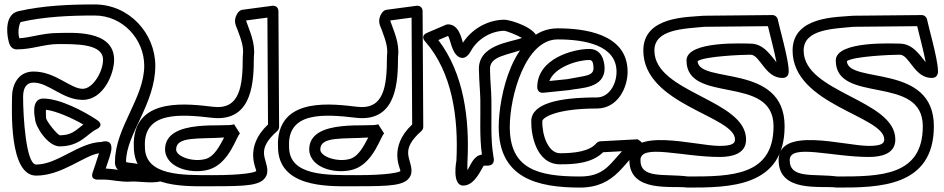

<svg xmlns="http://www.w3.org/2000/svg" viewBox="-20 -822 4265 867"><path d="M417.2 -280.8C358 -320.3 250.1 -377 175.3 -377C116.3 -377 138.3 -286 138.3 -286C138.3 -251.8 195.9 -161 249.3 -161C342.1 -161 374.5 -218.3 414.2 -237.5C414.2 -237.5 456.3 -254.7 417.2 -280.8ZM356.3 -259.7C321 -232.8 304.3 -211.4 250.1 -211C237.4 -215.3 193.1 -270.2 188.3 -287.2C188.1 -295.5 186.5 -311.9 187.6 -326.3C231.6 -321.4 303.6 -290.1 356.3 -259.7ZM73.9 -722.6C179.9 -746.8 294.8 -752 407.3 -752C535 -752 631.3 -644.3 631.3 -525C631.3 -379.8 501.2 -247.1 499.4 -95.2C497.1 -77.6 504.4 -63.1 512.4 -55.3C494.6 -57.6 476.6 -60.2 457.4 -60.9C468.5 -93.8 483.3 -133.1 483.3 -153C483.3 -197.4 438.1 -181 438.1 -181C336.3 -178.7 240.3 -79 143.3 -79C97.1 -79 84.3 -298.4 84.3 -384C84.3 -426.1 99.8 -449 131.3 -449C200.4 -449 262.9 -371 353.3 -371C447.4 -371 495.3 -488.5 495.3 -552C495.3 -691.1 297.4 -673 242.3 -673C173.7 -673 117.8 -651.8 67.3 -649.3C56.8 -683.9 70.5 -721.8 73.9 -722.6ZM62.8 -771.4C2.7 -757.7 10 -674.6 17.3 -643.2C19.7 -632.7 23.9 -599 56.3 -599C124.6 -599 180.9 -623 242.3 -623C324.7 -623 445.3 -625 445.3 -552C445.3 -499.4 400.1 -421 353.3 -421C297.5 -421 230.7 -499 131.3 -499C60.9 -499 34.3 -437.2 34.3 -384C34.3 -334 18.7 -29 143.3 -29C259.2 -29 359.5 -119.8 427.1 -130C417 -96 398.8 -44.3 398.8 -44.3C385.8 -7.6 422.3 -11 422.3 -11H449.3C485.4 -11 525.8 1.5 574.2 -2.1C605.3 -4.4 688.2 11.4 718.5 -9.4C754.5 -34.1 704.3 -55 704.3 -55H686.3C661.5 -55 630.4 -79.1 584.4 -84.8C571.4 -86.4 556.6 -87.4 549.2 -90.3C549.3 -90.9 549.3 -92.1 549.3 -93C549.3 -215.5 681.3 -352.5 681.3 -525C681.3 -670.3 564.5 -802 407.3 -802C293.3 -802 174.8 -797 62.8 -771.4Z M925.8 -57.1C1016.9 -85.7 1048.4 -209.3 1063.5 -218.8C1064.4 -219.3 1036.3 -260.7 1037.1 -261.2C1008.4 -243.4 725.3 -292.4 725.3 -147C725.3 -139.6 726.4 -132.4 728.5 -125.6C750.3 -55 858.4 -36.1 925.8 -57.1ZM910.8 -104.9C855.4 -87.6 775.3 -113.8 775.3 -147C775.3 -207.8 878 -193.4 992 -201.1C970 -159 947 -116.2 910.8 -104.9ZM1187.5 -742.5 1190.2 -260C1080.7 -156.7 1138.5 -59.3 1137.2 -49.5C1131.5 -44 1083 -31 939.3 -31C800.6 -31 634.3 -27.8 634.3 -159C634.3 -159.4 634.3 -159.9 634.3 -160.2C626.7 -318.4 792.2 -307.2 936.4 -290.2C945.7 -289.1 954.7 -288.5 963.4 -288.5C1119.8 -287.9 1126.2 -454.4 1126.3 -565.3C1134.3 -629.2 1106.4 -682.7 1091.4 -728C1091.4 -728.2 1091.5 -728.6 1092 -729.7ZM1237.3 -771.1C1237.2 -793.3 1219 -797.1 1209 -795.8L1074 -777.8C1055.9 -775.4 1043.3 -749.9 1041.6 -732.8C1039.6 -712.4 1048.1 -700.1 1053.8 -684.4C1068.8 -643.4 1081.9 -609 1076.5 -570.5C1076.4 -569.6 1076.3 -568.1 1076.3 -567C1076.3 -432.6 1063.7 -325.5 942.2 -339.8C827.8 -353.3 606.4 -381.6 585.5 -198.3C584 -185.6 583.6 -173.7 584.3 -158.4C585.3 22.6 801.9 19.7 912.1 19.1C921.7 19.1 930.8 19 939.3 19C1093.4 19 1160.6 16.9 1182.2 -27.6C1186 -35.5 1187.3 -43.7 1187.2 -50.9C1187 -107.4 1132.3 -142.3 1231.8 -230.3C1236.8 -234.7 1240.3 -241.9 1240.3 -249.1Z M1576.8 -57.1C1667.9 -85.7 1699.4 -209.3 1714.5 -218.8C1715.4 -219.3 1687.3 -260.7 1688.1 -261.2C1659.4 -243.4 1376.3 -292.4 1376.3 -147C1376.3 -139.6 1377.4 -132.4 1379.5 -125.6C1401.3 -55 1509.4 -36.1 1576.8 -57.1ZM1561.8 -104.9C1506.4 -87.6 1426.3 -113.8 1426.3 -147C1426.3 -207.8 1529 -193.4 1643 -201.1C1621 -159 1598 -116.2 1561.8 -104.9ZM1838.5 -742.5 1841.2 -260C1731.7 -156.7 1789.5 -59.3 1788.2 -49.5C1782.5 -44 1734 -31 1590.3 -31C1451.6 -31 1285.3 -27.8 1285.3 -159C1285.3 -159.4 1285.3 -159.9 1285.3 -160.2C1277.7 -318.4 1443.2 -307.2 1587.4 -290.2C1596.7 -289.1 1605.7 -288.5 1614.4 -288.5C1770.8 -287.9 1777.2 -454.4 1777.3 -565.3C1785.3 -629.2 1757.4 -682.7 1742.4 -728C1742.4 -728.2 1742.5 -728.6 1743 -729.7ZM1888.3 -771.1C1888.2 -793.3 1870 -797.1 1860 -795.8L1725 -777.8C1706.9 -775.4 1694.3 -749.9 1692.6 -732.8C1690.6 -712.4 1699.1 -700.1 1704.8 -684.4C1719.8 -643.4 1732.9 -609 1727.5 -570.5C1727.4 -569.6 1727.3 -568.1 1727.3 -567C1727.3 -432.6 1714.7 -325.5 1593.2 -339.8C1478.8 -353.3 1257.4 -381.6 1236.5 -198.3C1235 -185.6 1234.6 -173.7 1235.3 -158.4C1236.3 22.6 1452.9 19.7 1563.1 19.1C1572.7 19.1 1581.8 19 1590.3 19C1744.4 19 1811.6 16.9 1833.2 -27.6C1837 -35.5 1838.3 -43.7 1838.2 -50.9C1838 -107.4 1783.3 -142.3 1882.8 -230.3C1887.8 -234.7 1891.3 -241.9 1891.3 -249.1Z M1959.4 -641.1 2003.3 -659.9C2013.3 -647 2019.2 -583.8 2051.6 -565.2C2080.1 -548.9 2099.4 -578.9 2106 -591.1C2135.1 -645 2196.6 -682.3 2257.9 -683C2265 -682.4 2310.3 -666.3 2337 -650.7C2288.3 -631.1 2132.4 -621.3 2143 -499.8C2143.2 -458 2148.3 -411.9 2149 -371.6C2150.4 -291.7 2144.6 -207 2156.2 -123.9C2116.8 -119.2 2103.9 -72.2 2090.5 -53.4C2090.2 -71.7 2090.7 -89.7 2091 -94.8C2100.4 -282.3 2075.9 -488.7 1959.4 -641.1ZM1909.2 -674C1874.2 -659 1900.2 -634.5 1900.2 -634.5C2022.5 -494.8 2050.7 -290.2 2041 -97.2C2041 -97.2 2018.8 16 2072 16C2125.3 16 2154.4 -62.2 2164.7 -74H2180C2221.8 -74 2208 -114.9 2208 -114.9C2207.9 -115.9 2207.8 -117 2207.7 -118.1C2194.3 -199.1 2200.5 -284.8 2199 -372.4C2198.3 -416.1 2193 -464.7 2193 -501C2193 -501.6 2193 -502.6 2192.9 -503.4C2186.3 -571.4 2271.7 -570.9 2353.7 -603.5C2353.7 -603.5 2409 -591.8 2409 -639C2409 -696.7 2282.7 -733 2257.9 -733C2182.5 -732.5 2110.9 -691.5 2070.4 -629.1C2063.8 -648.7 2052.4 -712 2003 -712C2000 -712 1996.2 -711.3 1993.2 -710Z M2433.6 -403.1 2549.6 -415.1C2550.4 -415.2 2551.6 -415.4 2552.2 -415.5C2598.2 -425.3 2712.8 -421.1 2710 -516.7C2709.1 -546.8 2697.4 -601 2641 -601C2570.8 -601 2406 -559 2406 -428C2406 -417.5 2412.6 -401 2433.6 -403.1ZM2460.8 -456.2C2483 -517.1 2584.6 -551 2641 -551C2652.7 -551 2659.2 -543.7 2660 -515.3C2661.1 -477.4 2619.6 -480.5 2543.1 -464.7ZM2675 -382C2501 -382 2381.3 -353.9 2379 -276.7C2377.2 -215.4 2400.7 -80 2509 -80C2570 -80 2651.8 -83.3 2703.5 -134.6L2788.8 -139.1C2732.5 -78.6 2705.5 -25 2599 -25C2407.6 -25 2282 -59.4 2282 -249C2282 -388.2 2352.9 -644 2498 -644C2621.2 -644 2764 -618 2764 -498C2764 -438.6 2728.2 -382 2675 -382ZM2675 -332C2768.9 -332 2814 -425.1 2814 -498C2814 -672.7 2612.8 -694 2498 -694C2294.4 -694 2232 -383.1 2232 -249C2232 -17.9 2405.6 25 2599 25C2765.2 25 2798.1 -98.3 2873.6 -147C2907 -168.6 2858.7 -193 2858.7 -193L2690.7 -184C2684.6 -183.6 2677.3 -180.4 2672.8 -175C2642.1 -138.2 2573.1 -130 2509 -130C2455.4 -130 2427.1 -212.5 2429 -275.3C2429.4 -289.1 2486 -332 2675 -332Z M3447.7 -703.8C3456.5 -667.3 3476.8 -590 3486.3 -541C3462.5 -568.2 3429.6 -625 3369 -625C3345.9 -625 3080 -639.9 3080 -549C3080 -348.7 3473 -489.3 3473 -252C3473 -27.1 3281.2 -25 3087.7 -25C2979.3 -38.9 2872 -12.8 2872 -99C2872 -174.5 3060.8 -113.3 3228.9 -113.2C3283.1 -113.1 3349 -125.9 3349 -192C3349 -373.3 2935 -402.2 2935 -594C2935 -690.5 3068.5 -692 3160.4 -701ZM3493 -730.6C3492 -741.7 3482.1 -754.1 3467.8 -754L3158.8 -751C3158.2 -751 3157.2 -750.9 3156.5 -750.9C3089.1 -744.1 2885 -750.6 2885 -594C2885 -347.8 3299 -299.2 3299 -192C3299 -174.7 3286.5 -163.1 3228.9 -163.2C3118.7 -163.3 2822 -253.6 2822 -99C2822 50.4 3016.4 15.6 3082.6 24.8C3083.4 24.9 3084.9 25 3086 25C3269.5 25 3523 24.7 3523 -252C3523 -538.9 3136.1 -441.4 3130.1 -545.8C3159.5 -567.7 3330.8 -575 3369 -575C3412.3 -575 3434.5 -470 3513 -470C3546.8 -470 3541.3 -504.9 3541.3 -504.9C3541.1 -554.4 3496.6 -709.4 3493 -730.6Z M4121.7 -703.8C4130.5 -667.3 4150.8 -590 4160.3 -541C4136.5 -568.2 4103.6 -625 4043 -625C4019.9 -625 3754 -639.9 3754 -549C3754 -348.7 4147 -489.3 4147 -252C4147 -27.1 3955.2 -25 3761.7 -25C3653.3 -38.9 3546 -12.8 3546 -99C3546 -174.5 3734.8 -113.3 3902.9 -113.2C3957.1 -113.1 4023 -125.9 4023 -192C4023 -373.3 3609 -402.2 3609 -594C3609 -690.5 3742.5 -692 3834.4 -701ZM4167 -730.6C4166 -741.7 4156.1 -754.1 4141.8 -754L3832.8 -751C3832.2 -751 3831.2 -750.9 3830.5 -750.9C3763.1 -744.1 3559 -750.6 3559 -594C3559 -347.8 3973 -299.2 3973 -192C3973 -174.7 3960.5 -163.1 3902.9 -163.2C3792.7 -163.3 3496 -253.6 3496 -99C3496 50.4 3690.4 15.6 3756.6 24.8C3757.4 24.9 3758.9 25 3760 25C3943.5 25 4197 24.7 4197 -252C4197 -538.9 3810.1 -441.4 3804.1 -545.8C3833.5 -567.7 4004.8 -575 4043 -575C4086.3 -575 4108.5 -470 4187 -470C4220.8 -470 4215.3 -504.9 4215.3 -504.9C4215.1 -554.4 4170.6 -709.4 4167 -730.6Z"/></svg>

Font: Rocketfuel
Style: Regular
Weight: 400
Designer: Mew Too
Foundry: Cannot Into Space Fonts.
Version: Version 0.27